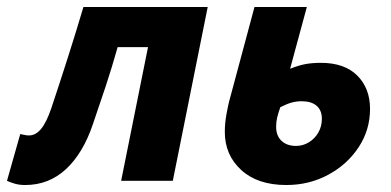

<svg xmlns="http://www.w3.org/2000/svg" viewBox="-48 -518 1121 550"><path d="M24 12Q8 12 -4.5 8.5Q-17 5 -28 0L10 -134Q16 -133 22 -131.5Q28 -130 35 -130Q54 -130 69.5 -148.5Q85 -167 99 -208Q123 -280 146 -352Q169 -424 191 -498H547L447 0H299L376 -383H289Q273 -326 255 -271.5Q237 -217 218 -162Q190 -79 141 -33.5Q92 12 24 12Z M772 12Q690 12 643 -31Q596 -74 596 -140Q596 -165 600.5 -189.5Q605 -214 608 -226L681 -498H831L783 -321Q808 -331 827.5 -334.5Q847 -338 871 -338Q939 -338 975.5 -301.5Q1012 -265 1012 -206Q1012 -146 979.5 -96.5Q947 -47 892.5 -17.5Q838 12 772 12ZM800 -100Q820 -100 837 -110.5Q854 -121 864 -138.5Q874 -156 874 -178Q874 -202 859 -215Q844 -228 816 -228Q802 -228 788.5 -224.5Q775 -221 755 -211Q749 -194 746 -181.5Q743 -169 743 -155Q743 -129 758.5 -114.5Q774 -100 800 -100Z"/></svg>

Font: Source Sans 3 ExtraBold
Style: Italic
Weight: 800
Italic angle: -11°
Version: Version 3.052;hotconv 1.1.0;makeotfexe 2.6.0